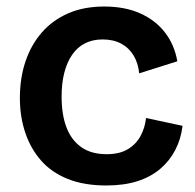

<svg xmlns="http://www.w3.org/2000/svg" viewBox="-20 -556 599 589"><path d="M306 13Q238 13 188 -7Q138 -27 106 -63.5Q74 -100 57.5 -149Q41 -198 41 -255Q41 -316 58 -367Q75 -418 108 -456Q141 -494 189 -515Q237 -536 300 -536Q363 -536 410 -515Q457 -494 486 -456.5Q515 -419 524 -368L407 -331Q404 -362 390 -385.5Q376 -409 352 -422Q328 -435 295 -435Q264 -435 240.5 -423Q217 -411 201 -387.5Q185 -364 177 -332Q169 -300 169 -260Q169 -204 184 -165Q199 -126 229.5 -104.5Q260 -83 307 -83Q347 -83 372.5 -98.5Q398 -114 411.5 -139.5Q425 -165 428 -194L540 -170Q535 -129 517.5 -95.5Q500 -62 471 -37.5Q442 -13 401 0Q360 13 306 13Z"/></svg>

Font: Bricolage Grotesque 16pt SemiBold
Style: Regular
Weight: 600
Version: Version 1.001;gftools[0.9.33.dev8+g029e19f]